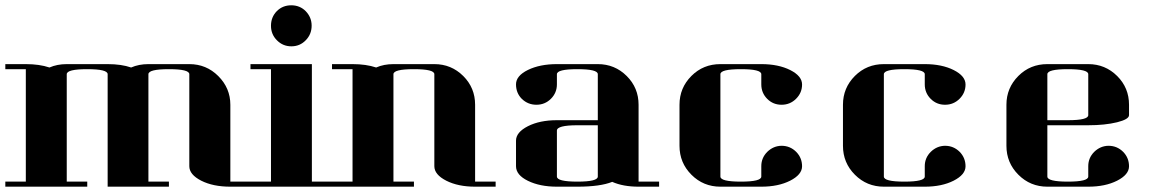

<svg xmlns="http://www.w3.org/2000/svg" viewBox="-20 -702 4342 722"><path d="M0 0V-19H77.1V-441.9H0V-460.9H77.1Q128.4 -460.9 166 -448.2Q194.8 -460.9 231 -460.9H384.8Q436.5 -460.9 473.1 -448.2Q502 -460.9 538.1 -460.9H691.9Q755.9 -460.9 800.8 -416Q846.2 -370.6 846.2 -308.1V-19H922.9V0H846.2Q781.2 0 736.8 -22.5Q691.9 -45.4 691.9 -77.1V-422.9Q691.9 -441.9 615.2 -441.9Q538.1 -441.9 538.1 -422.9V-19H615.2V0H384.8V-422.9Q384.8 -441.9 308.1 -441.9Q231 -441.9 231 -422.9V-19H308.1V0Z M921.9 0V-19H999V-441.9H921.9V-460.9H1152.8V-19H1230V0ZM999 -605Q999 -637.7 1021 -660.2Q1043 -682.1 1075.2 -682.1Q1107.9 -682.1 1129.9 -659.7Q1151.9 -636.7 1151.9 -605.5Q1151.9 -573.2 1129.9 -550.8Q1107.9 -527.8 1075.7 -527.8Q1043.9 -527.8 1021.5 -550.3Q999 -572.8 999 -605Z M1228.5 0V-19H1305.7V-441.9H1228.5V-460.9H1305.7Q1356.9 -460.9 1394.5 -448.2Q1423.3 -460.9 1459.5 -460.9H1613.3Q1677.2 -460.9 1722.2 -416Q1766.6 -371.6 1766.6 -308.1V-19H1843.8V0H1766.6Q1702.6 0 1658.2 -22.5Q1613.3 -45.4 1613.3 -77.1V-422.9Q1613.3 -441.9 1536.6 -441.9Q1459.5 -441.9 1459.5 -422.9V-19H1536.6V0Z M1920.4 -172.9Q1920.4 -204.6 1965.3 -227.5Q2009.8 -250 2074.2 -250H2228V-422.9Q2228 -441.9 2151.4 -441.9Q2074.2 -441.9 2074.2 -422.9V-384.8Q2074.2 -353 2051.8 -330.6Q2029.3 -308.1 1997.1 -308.1Q1965.3 -308.1 1942.4 -330.1Q1920.4 -352.1 1920.4 -384.8Q1920.4 -417 1965.3 -439Q2010.3 -460.9 2074.2 -460.9H2228Q2292 -460.9 2336.9 -416Q2381.3 -371.6 2381.3 -308.1V-19H2458.5V0H2381.3Q2323.2 0 2282.2 -18.1Q2236.8 0 2151.4 0H2074.2Q2010.3 0 1965.3 -22Q1920.4 -43.9 1920.4 -77.1ZM2074.2 -38.1Q2074.2 -19 2151.4 -19Q2228 -19 2228 -38.1V-231H2151.4Q2074.2 -231 2074.2 -210.9Z M2535.2 -153.8V-308.1Q2535.2 -371.6 2580.1 -416.5Q2624.5 -460.9 2689 -460.9H2842.8Q2907.2 -460.9 2951.7 -438.5Q2996.1 -416 2996.1 -384.3Q2996.1 -353 2973.6 -330.6Q2951.2 -308.1 2918.9 -308.1Q2887.2 -308.1 2865.2 -330.1Q2842.8 -352.5 2842.8 -384.8V-422.9Q2842.8 -441.9 2766.1 -441.9Q2689 -441.9 2689 -422.9V-38.1Q2689 -19 2766.1 -19Q2842.8 -19 2842.8 -38.1V-77.1Q2842.8 -108.4 2865.2 -130.9Q2888.2 -153.3 2918.9 -153.8Q2951.2 -153.8 2974.1 -130.9Q2996.1 -108.4 2996.1 -76.7Q2996.1 -45.4 2951.2 -22.5Q2906.7 0 2842.8 0H2689Q2625 0 2580.1 -44.9Q2535.2 -89.8 2535.2 -153.8Z M3149.9 -153.8V-308.1Q3149.9 -371.6 3194.8 -416.5Q3239.3 -460.9 3303.7 -460.9H3457.5Q3522 -460.9 3566.4 -438.5Q3610.8 -416 3610.8 -384.3Q3610.8 -353 3588.4 -330.6Q3565.9 -308.1 3533.7 -308.1Q3502 -308.1 3480 -330.1Q3457.5 -352.5 3457.5 -384.8V-422.9Q3457.5 -441.9 3380.9 -441.9Q3303.7 -441.9 3303.7 -422.9V-38.1Q3303.7 -19 3380.9 -19Q3457.5 -19 3457.5 -38.1V-77.1Q3457.5 -108.4 3480 -130.9Q3502.9 -153.3 3533.7 -153.8Q3565.9 -153.8 3588.9 -130.9Q3610.8 -108.4 3610.8 -76.7Q3610.8 -45.4 3565.9 -22.5Q3521.5 0 3457.5 0H3303.7Q3239.7 0 3194.8 -44.9Q3149.9 -89.8 3149.9 -153.8Z M3764.6 -153.8V-308.1Q3764.6 -371.6 3809.6 -416.5Q3854 -460.9 3918.5 -460.9H4072.3Q4136.2 -460.9 4181.2 -416Q4225.6 -371.6 4225.6 -308.1V-269Q4225.6 -253.4 4180.7 -242.2Q4134.8 -231 4072.3 -231H3918.5V-38.1Q3918.5 -19 3995.6 -19Q4072.3 -19 4072.3 -38.1V-77.1Q4072.3 -108.4 4094.7 -130.9Q4117.7 -153.3 4148.4 -153.8Q4180.7 -153.8 4203.6 -130.9Q4225.6 -108.4 4225.6 -76.7Q4225.6 -45.4 4180.7 -22.5Q4136.2 0 4072.3 0H3918.5Q3854.5 0 3809.6 -44.9Q3764.6 -89.8 3764.6 -153.8ZM3918.5 -250H3995.6Q4072.3 -250 4072.3 -269V-422.9Q4072.3 -441.9 3995.6 -441.9Q3918.5 -441.9 3918.5 -422.9Z"/></svg>

Font: Hjet
Style: Regular
Weight: 400
Designer: T. Christopher White
Version: Version 1.2